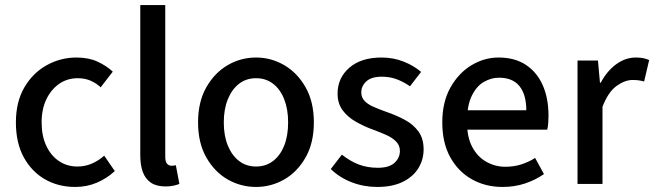

<svg xmlns="http://www.w3.org/2000/svg" viewBox="-20 -729 2593 761"><path d="M278 12Q211 12 158 -18.5Q105 -49 74 -106Q43 -163 43 -244Q43 -325 76.5 -382.5Q110 -440 165 -470.5Q220 -501 283 -501Q331 -501 366 -485Q401 -469 427 -445L379 -383Q362 -399 339.5 -409Q317 -419 288 -419Q247 -419 215 -397Q183 -375 164 -336Q145 -297 145 -244Q145 -191 163 -152Q181 -113 213 -91Q245 -69 287 -69Q318 -69 345 -81Q372 -93 393 -112L435 -51Q404 -22 364 -5Q324 12 278 12Z M636 10Q600 10 578 -5Q556 -20 546 -47.5Q536 -75 536 -114V-709H635V-108Q635 -87 642.5 -79.5Q650 -72 660 -72Q664 -72 667.5 -72.5Q671 -73 677 -74L691 0Q681 4 667.5 7Q654 10 636 10Z M995 12Q934 12 882 -18Q830 -48 797.5 -105.5Q765 -163 765 -244Q765 -325 797.5 -382.5Q830 -440 882 -470.5Q934 -501 995 -501Q1055 -501 1107 -470.5Q1159 -440 1191.5 -382.5Q1224 -325 1224 -244Q1224 -163 1191.5 -105.5Q1159 -48 1107 -18Q1055 12 995 12ZM995 -69Q1034 -69 1062.5 -91Q1091 -113 1106.5 -152Q1122 -191 1122 -244Q1122 -296 1106.5 -335.5Q1091 -375 1062.5 -397Q1034 -419 995 -419Q956 -419 927.5 -397Q899 -375 883 -335.5Q867 -296 867 -244Q867 -191 883 -152Q899 -113 927.5 -91Q956 -69 995 -69Z M1475 12Q1422 12 1374 -6.5Q1326 -25 1291 -59L1335 -116Q1368 -90 1402 -77Q1436 -64 1478 -64Q1522 -64 1543.5 -83.5Q1565 -103 1565 -131Q1565 -153 1549.5 -168.5Q1534 -184 1510 -194.5Q1486 -205 1459 -215Q1423 -228 1390.5 -246.5Q1358 -265 1338 -292Q1318 -319 1318 -358Q1318 -420 1364.5 -460.5Q1411 -501 1492 -501Q1539 -501 1579.5 -485Q1620 -469 1649 -444L1605 -387Q1579 -405 1552 -415Q1525 -425 1493 -425Q1452 -425 1432 -406.5Q1412 -388 1412 -363Q1412 -343 1424.5 -329.5Q1437 -316 1459.5 -306Q1482 -296 1513 -285Q1551 -272 1584.5 -254Q1618 -236 1638.5 -208Q1659 -180 1659 -137Q1659 -96 1638 -62Q1617 -28 1576 -8Q1535 12 1475 12Z M1972 12Q1904 12 1850 -18.5Q1796 -49 1764.5 -106Q1733 -163 1733 -244Q1733 -324 1765 -381.5Q1797 -439 1848 -470Q1899 -501 1956 -501Q2021 -501 2065 -471.5Q2109 -442 2131.5 -390.5Q2154 -339 2154 -270Q2154 -256 2153 -242Q2152 -228 2149 -215H1805V-292H2066Q2066 -354 2039 -387.5Q2012 -421 1958 -421Q1927 -421 1898 -404.5Q1869 -388 1850 -349.5Q1831 -311 1831 -245Q1831 -185 1852 -146Q1873 -107 1908 -87.5Q1943 -68 1983 -68Q2017 -68 2046.5 -77.5Q2076 -87 2101 -103L2136 -39Q2103 -16 2061.5 -2Q2020 12 1972 12Z M2269 0V-489H2350L2358 -401H2361Q2386 -448 2422.5 -474.5Q2459 -501 2500 -501Q2517 -501 2529.5 -498.5Q2542 -496 2553 -491L2533 -406Q2522 -409 2512 -410.5Q2502 -412 2487 -412Q2457 -412 2424 -388.5Q2391 -365 2368 -306V0Z"/></svg>

Font: Source Sans 3 ExtraLight Medium
Style: Regular
Weight: 500
Version: Version 3.052;hotconv 1.1.0;makeotfexe 2.6.0